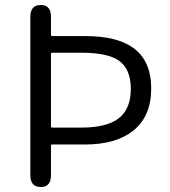

<svg xmlns="http://www.w3.org/2000/svg" viewBox="-20 -752 685 772"><path d="M144 0Q102 0 102 -48V-684Q102 -732 144 -732Q185 -732 185 -684V-612Q185 -607 190 -607H321Q450 -607 515 -560Q588 -508 588 -396Q588 -284 515 -226Q446 -171 321 -171H190Q185 -171 185 -166V-48Q185 0 144 0ZM185 -244Q185 -239 190 -239H308Q409 -239 457.5 -276.5Q506 -314 506 -394.5Q506 -475 457 -509Q411 -540 308 -540H190Q185 -540 185 -535Z"/></svg>

Font: Resource Han Rounded JP Normal
Style: Regular
Weight: 350
Designer: Cyano Hao (round all glyphs); Ryoko NISHIZUKA 西塚涼子 (kana, bopomofo & ideographs); Paul D. Hunt (Latin, Greek & Cyrillic)
Foundry: Cyano Hao
Version: 0.990